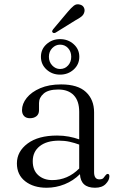

<svg xmlns="http://www.w3.org/2000/svg" viewBox="-20 -872 566 903"><path d="M59.5 -103.5Q59.5 -159.5 109.8 -197Q160 -234.5 248.5 -234.5Q278 -234.5 304.2 -229.5Q330.5 -224.5 352.5 -216.5V-346Q352.5 -397.5 326.8 -424.2Q301 -451 254 -451Q207.5 -451 185.5 -432Q163.5 -413 163.5 -387.5V-353.5Q163.5 -335.5 151.8 -325.8Q140 -316 120.5 -316Q103 -316 93.2 -326.2Q83.5 -336.5 83.5 -354Q83.5 -384 105.8 -411.8Q128 -439.5 169.2 -457.2Q210.5 -475 267.5 -475Q346 -475 384.2 -439.2Q422.5 -403.5 422.5 -343.5V-62.5Q422.5 -28.5 447 -28.5Q461 -28.5 466.2 -34.5Q471.5 -40.5 475.5 -46.5Q481 -54 486.5 -54Q494.5 -54 494.5 -42.5Q494.5 -24.5 477.2 -6.8Q460 11 427 11Q359.5 11 356 -53Q325 -22 284 -5.5Q243 11 199 11Q137.5 11 98.5 -19.5Q59.5 -50 59.5 -103.5ZM134 -114Q134 -71 160 -48Q186 -25 225.5 -25Q298.5 -25 352.5 -79.5V-192Q331 -200 307.8 -205.2Q284.5 -210.5 257.5 -210.5Q199.5 -210.5 166.8 -184.5Q134 -158.5 134 -114ZM298.5 -816Q314.5 -835 327 -845Q339.5 -855 355.5 -850.5Q368.5 -847.5 374 -837.5Q379.5 -827.5 377 -816.5Q374 -803 363 -794.2Q352 -785.5 335 -776.5L241.5 -718.5Q232 -714 227 -720Q224 -723.5 225.8 -727.5Q227.5 -731.5 230 -734.5ZM262.5 -521Q225 -521 198.8 -545Q172.5 -569 172.5 -605Q172.5 -640.5 198.8 -664.2Q225 -688 262.5 -688Q300 -688 326.5 -664.2Q353 -640.5 353 -605Q353 -569 326.5 -545Q300 -521 262.5 -521ZM262.5 -662Q241.5 -662 225.8 -645.8Q210 -629.5 210 -605Q210 -580.5 225.8 -564Q241.5 -547.5 262.5 -547.5Q285 -547.5 300 -564Q315 -580.5 315 -605Q315 -629.5 300 -645.8Q285 -662 262.5 -662Z"/></svg>

Font: Fraunces 9pt Light
Style: Regular
Weight: 300
Version: Version 1.000;[0bf87f6ff]